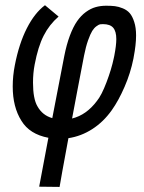

<svg xmlns="http://www.w3.org/2000/svg" viewBox="-20 -530 558 744"><path d="M259.3 -70.8Q314.9 -84.5 355.5 -138.7Q373.5 -160.6 392.8 -211.4Q412.1 -262.2 420.9 -304.7L422.9 -314Q430.7 -354.5 430.7 -378.4Q430.7 -408.2 418.7 -422.4Q406.7 -436.5 378.9 -436.5H378.4Q372.1 -436.5 367.7 -435.8Q363.3 -435.1 354 -428.5Q344.7 -421.9 337.4 -410.2Q330.1 -398.4 321.3 -373.8Q312.5 -349.1 305.7 -314.5Q297.4 -273.4 279.8 -179.4Q262.2 -85.4 259.3 -70.8ZM245.1 5.4Q214.4 170.9 210.9 194.3L131.8 193.4Q132.8 185.5 167.5 3.9Q94.7 -9.8 63 -62Q29.3 -115.2 29.3 -194.8Q29.3 -236.3 37.6 -277.8Q53.7 -360.8 84 -420.4Q114.3 -480 154.3 -509.8L207 -465.8Q170.9 -434.6 149.2 -391.8Q127.4 -349.1 114.3 -279.8Q107.9 -246.6 107.9 -210Q107.9 -147.5 125 -118.2Q144.5 -83 182.6 -72.3L229 -312.5Q237.8 -357.4 250.7 -391.8Q263.7 -426.3 278.8 -448Q293.9 -469.7 312.7 -483.4Q331.5 -497.1 350.6 -502.4Q369.6 -507.8 391.6 -507.8Q411.1 -507.8 425.3 -506.1Q439.5 -504.4 456.1 -497.6Q472.7 -490.7 482.9 -478.8Q493.2 -466.8 500.2 -444.8Q507.3 -422.9 507.3 -392.6Q507.3 -356.9 498 -308.6L497.1 -303.2Q485.8 -246.6 462.6 -193.4Q439.5 -140.1 413.1 -103Q380.9 -57.6 337.6 -29.8Q294.4 -2 245.1 5.4Z"/></svg>

Font: Fantasque Sans Mono
Style: Italic
Weight: 400
Italic angle: -11°
Monospace: yes
Designer: Jany Belluz
Version: Version 1.8.0 ; ttfautohint (v1.8.2)